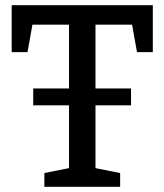

<svg xmlns="http://www.w3.org/2000/svg" viewBox="-20 -720 634 740"><path d="M25 -519V-700H569V-519H508L489 -625H348V-379H485V-314H348V-72L443 -53V0H151V-53L246 -72V-314H108V-379H246V-625H105L86 -519Z"/></svg>

Font: Bitter Pro Medium
Style: Regular
Weight: 500
Designer: Sol Matas, and Bitter project Authors
Foundry: Sol Matas
Version: Version 1.010